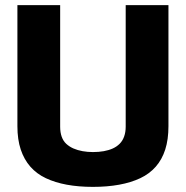

<svg xmlns="http://www.w3.org/2000/svg" viewBox="-20 -720 726 750"><path d="M48 -227V-700H215V-225Q215 -203 221 -186Q227 -169 239 -158Q251 -147 267 -140Q283 -133 302.5 -129.5Q322 -126 343 -126Q366 -126 385.5 -129.5Q405 -133 420.5 -140Q436 -147 447.5 -158.5Q459 -170 465 -187Q471 -204 471 -225V-700H638V-227Q638 -175 625.5 -136Q613 -97 588.5 -69Q564 -41 528 -24Q492 -7 445.5 1.5Q399 10 343 10Q287 10 241 1.5Q195 -7 159 -24Q123 -41 98.5 -69Q74 -97 61 -136Q48 -175 48 -227Z"/></svg>

Font: Georama ExtraCondensed Thin
Style: Bold
Weight: 700
Version: Version 1.001